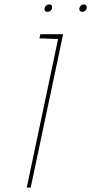

<svg xmlns="http://www.w3.org/2000/svg" viewBox="-20 -856 416 876"><path d="M204 -836Q197 -836 191 -831Q185 -826 183 -818Q182 -811 185.5 -806.5Q189 -802 196 -802Q204 -802 210 -806.5Q216 -811 217 -818Q219 -826 215.5 -831Q212 -836 204 -836ZM362 -836Q355 -836 349.5 -831Q344 -826 342 -818Q341 -811 344.5 -806.5Q348 -802 355 -802Q362 -802 368 -806.5Q374 -811 375 -818Q377 -826 373 -831Q369 -836 362 -836ZM160 -681 245 -678 102 0H120L268 -700H164Z"/></svg>

Font: Advent Pro Thin
Style: Italic
Weight: 250
Italic angle: -12°
Version: Version 3.000